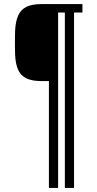

<svg xmlns="http://www.w3.org/2000/svg" viewBox="-20 -820 476 940"><path d="M219.5 100V-423H184Q137.5 -423 109.8 -436.2Q82 -449.5 69 -477.8Q56 -506 54 -552.5Q53.5 -572.5 53.2 -594Q53 -615.5 53.2 -635.2Q53.5 -655 54 -670.5Q56.5 -717 69.5 -745.2Q82.5 -773.5 110 -786.8Q137.5 -800 184 -800H383.5V-758.5H342.5V100H297.5V-758.5H264.5V100Z"/></svg>

Font: Big Shoulders Display Thin
Style: Regular
Weight: 400
Version: Version 2.002